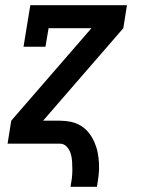

<svg xmlns="http://www.w3.org/2000/svg" viewBox="-20 -550 540 735"><path d="M250 165Q253 149 255 133Q257 117 257 100.5Q257 84 256 68Q255 52 250.5 37.5Q246 23 235.5 11.5Q225 0 209 0H9L23 -88L330 -442H166L154 -371H70L96 -530H466L452 -442L145 -88H209Q231 -88 252 -83.5Q273 -79 290.5 -68Q308 -57 320.5 -41Q333 -25 341.5 -5.5Q350 14 354 34.5Q358 55 359 77Q360 99 357.5 121Q355 143 351 165Z"/></svg>

Font: Iosevka Slab Semibold Oblique
Style: Regular
Weight: 600
Italic angle: -9°
Monospace: yes
Designer: Belleve Invis
Foundry: Belleve Invis
Version: Version 11.1.1; ttfautohint (v1.8.3)